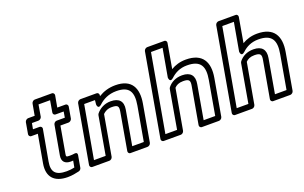

<svg xmlns="http://www.w3.org/2000/svg" viewBox="-91 -1188 2593 1637"><g transform="rotate(-20 1205.0 -370.0)"><path d="M303 -15C202 -15 169 -56 185 -146L235 -425C238 -440 225 -450 214 -450H154L164 -503H223C238 -503 251 -517 253 -528L271 -633H376L358 -528C355 -513 367 -503 378 -503H452L443 -450H369C354 -450 342 -436 340 -425L293 -161C284 -109 311 -81 363 -81C370 -81 380 -82 385 -82L374 -23C352 -18 330 -15 303 -15ZM295 35C335 35 367 28 398 21C408 19 419 9 421 -3L440 -110C445 -139 420 -135 414 -134C403 -132 388 -131 372 -131C339 -131 338 -134 343 -161L385 -400H459C470 -400 486 -410 489 -425L507 -528C509 -539 501 -553 486 -553H412L431 -658C433 -669 425 -683 410 -683H255C244 -683 229 -673 226 -658L207 -553H148C137 -553 121 -543 118 -528L100 -425C98 -414 106 -400 121 -400H180L135 -146C115 -31 172 35 295 35Z M857 -448C800 -448 756 -422 727 -387C724 -383 721 -377 720 -373L659 -25H553L638 -503H736L732 -465C732 -465 734 -414 773 -451C810 -486 863 -513 932 -513C1051 -513 1080 -452 1060 -336L1005 -25H900L955 -337C968 -410 932 -448 857 -448ZM848 -398C904 -398 913 -385 905 -337L846 0C844 11 851 25 866 25H1021C1032 25 1048 15 1051 0L1110 -336C1133 -468 1090 -563 941 -563C882 -563 832 -547 788 -520L789 -530C790 -541 782 -553 768 -553H622C611 -553 595 -543 592 -528L499 0C497 11 505 25 520 25H675C686 25 701 15 704 0L768 -365C786 -383 811 -398 848 -398Z M1505 -448C1448 -448 1404 -425 1375 -389C1372 -385 1369 -379 1368 -375L1307 -25H1201L1325 -725H1430L1385 -471C1385 -471 1387 -418 1426 -454C1462 -488 1509 -513 1573 -513C1696 -513 1728 -451 1707 -333L1653 -25H1548L1602 -334C1615 -406 1582 -448 1505 -448ZM1496 -398C1551 -398 1561 -383 1552 -334L1493 0C1491 11 1499 25 1514 25H1669C1680 25 1696 15 1699 0L1757 -333C1781 -469 1733 -563 1581 -563C1528 -563 1483 -549 1445 -526L1484 -750C1486 -761 1479 -775 1464 -775H1309C1298 -775 1282 -765 1279 -750L1147 0C1145 11 1153 25 1168 25H1323C1334 25 1349 15 1352 0L1417 -367C1434 -385 1457 -398 1496 -398Z M2152 -448C2095 -448 2051 -425 2022 -389C2019 -385 2016 -379 2015 -375L1954 -25H1848L1972 -725H2077L2032 -471C2032 -471 2034 -418 2073 -454C2109 -488 2156 -513 2220 -513C2343 -513 2375 -451 2354 -333L2300 -25H2195L2249 -334C2262 -406 2229 -448 2152 -448ZM2143 -398C2198 -398 2208 -383 2199 -334L2140 0C2138 11 2146 25 2161 25H2316C2327 25 2343 15 2346 0L2404 -333C2428 -469 2380 -563 2228 -563C2175 -563 2130 -549 2092 -526L2131 -750C2133 -761 2126 -775 2111 -775H1956C1945 -775 1929 -765 1926 -750L1794 0C1792 11 1800 25 1815 25H1970C1981 25 1996 15 1999 0L2064 -367C2081 -385 2104 -398 2143 -398Z"/></g></svg>

Font: Asimov
Style: WidOuIt
Weight: 500
Designer: Google
Version: Version 2.000980; 2014